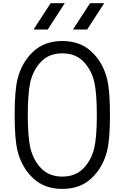

<svg xmlns="http://www.w3.org/2000/svg" viewBox="-20 -1187 717 1217"><path d="M442.7 -1000 550.8 -1166.7H640.6L532.6 -1000ZM192.7 -1000 300.8 -1166.7H390.6L282.6 -1000ZM172.5 -248.7Q192.1 -169.3 242.5 -118.5Q293 -67.7 375 -67.7Q457 -67.7 507.5 -118.5Q557.9 -169.3 577.5 -248.7Q593.8 -319.7 593.8 -458.3Q593.8 -597 577.5 -668Q557.9 -747.4 507.5 -798.2Q457 -849 375 -849Q293 -849 242.5 -798.2Q192.1 -747.4 172.5 -668Q156.2 -597 156.2 -458.3Q156.2 -319.7 172.5 -248.7ZM91.1 -685.5Q117.2 -791 189.5 -859Q261.7 -927.1 375 -927.1Q488.3 -927.1 560.5 -859Q632.8 -791 658.9 -685.5Q677.1 -613.3 677.1 -458.3Q677.1 -303.4 658.9 -231.1Q632.8 -125.7 560.5 -57.6Q488.3 10.4 375 10.4Q261.7 10.4 189.5 -57.6Q117.2 -125.7 91.1 -231.1Q72.9 -303.4 72.9 -458.3Q72.9 -613.3 91.1 -685.5Z"/></svg>

Font: Monoid
Style: Regular
Weight: 400
Width: 4
Monospace: yes
Designer: Andreas Larsen (@larsenwork)
Version: Version 0.61